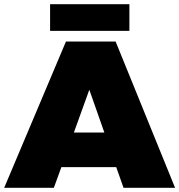

<svg xmlns="http://www.w3.org/2000/svg" viewBox="-30 -900 859 920"><path d="M590 -880H210V-752H590ZM562 0H809L524 -701H286L-10 0H228L264 -99H527ZM324 -265 398 -470 470 -265Z"/></svg>

Font: Montserrat arm Black
Style: Regular
Weight: 900
Designer: Julieta Ulanovsky
Foundry: Julieta Ulanovsky
Version: Version 6.000;PS 006.000;hotconv 1.0.88;makeotf.lib2.5.64775